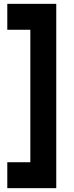

<svg xmlns="http://www.w3.org/2000/svg" viewBox="-20 -800 383 1000"><path d="M18 180V45H138V-645H18V-780H273V180Z"/></svg>

Font: Mohave Light
Style: Bold
Weight: 700
Version: Version 2.003